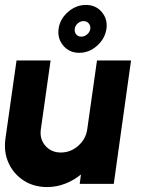

<svg xmlns="http://www.w3.org/2000/svg" viewBox="-27 -745 592 778"><path d="M-5 -183 40 -500H178L138.5 -221Q133 -181.5 157 -154.2Q181 -127 219.5 -127Q259 -127 290 -154.2Q321 -181.5 326.5 -221L366 -500H504L434 0H296L301 -38Q272.5 -14.5 237.2 -0.8Q202 13 164 13Q110 13 69 -13.5Q28 -40 7.8 -84.5Q-12.5 -129 -5 -183ZM294 -531Q254 -531 229.5 -560Q205 -589 210.5 -629Q216 -668 248.5 -696.5Q281 -725 321 -725Q361 -725 385.2 -696.5Q409.5 -668 404.5 -629Q398.5 -588 366.2 -559.5Q334 -531 294 -531ZM302.5 -596.5Q315.5 -596.5 326.2 -605.8Q337 -615 339 -628.5Q340.5 -641 332.5 -650.2Q324.5 -659.5 311.5 -659.5Q298.5 -659.5 288 -650.2Q277.5 -641 276 -628.5Q274 -615 281.8 -605.8Q289.5 -596.5 302.5 -596.5Z"/></svg>

Font: Urbanist ExtraBold
Style: Italic
Weight: 800
Italic angle: -8°
Designer: Corey Hu
Foundry: Corey Hu
Version: Version 1.321; ttfautohint (v1.8.4.7-5d5b)